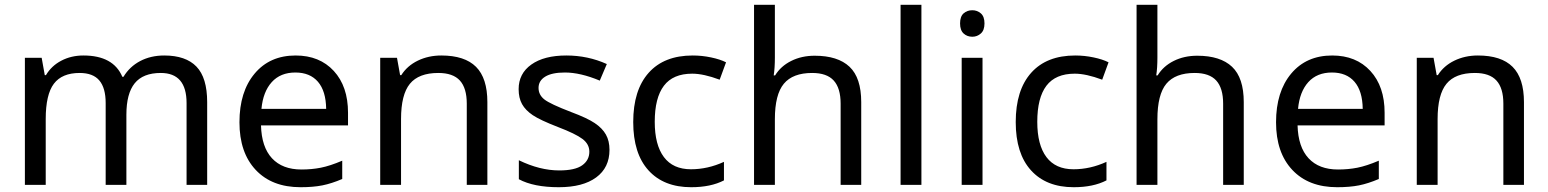

<svg xmlns="http://www.w3.org/2000/svg" viewBox="-20 -780 6530 810"><path d="M767.1 0V-345.2Q767.1 -472.2 658.2 -472.2Q583.5 -472.2 548.3 -428.7Q513.2 -385.3 513.2 -295.9V0H425.8V-345.2Q425.8 -408.7 399.2 -440.4Q372.6 -472.2 315.9 -472.2Q241.7 -472.2 207.3 -426.8Q172.9 -381.3 172.9 -277.8V0H85V-536.1H155.8L168.9 -462.9H173.8Q196.8 -502 238.5 -523.9Q280.3 -545.9 332 -545.9Q458 -545.9 496.1 -456.1H501Q526.9 -499 571.5 -522.5Q616.2 -545.9 672.9 -545.9Q763.7 -545.9 808.8 -499Q854 -452.1 854 -349.1V0Z M1248 9.8Q1127.4 9.8 1058.8 -63.2Q990.2 -136.2 990.2 -264.2Q990.2 -393.1 1054.2 -469.5Q1118.2 -545.9 1227.1 -545.9Q1328.1 -545.9 1388.2 -480.7Q1448.2 -415.5 1448.2 -304.2V-251H1081.1Q1083.5 -159.7 1127.4 -112.3Q1171.4 -64.9 1252 -64.9Q1294.9 -64.9 1333.5 -72.5Q1372.1 -80.1 1423.8 -102.1V-24.9Q1379.4 -5.9 1340.3 2Q1301.3 9.8 1248 9.8ZM1226.1 -474.1Q1163.1 -474.1 1126.5 -433.6Q1089.8 -393.1 1083 -320.8H1356Q1355 -396 1321.3 -435.1Q1287.6 -474.1 1226.1 -474.1Z M1949.2 0V-342.8Q1949.2 -408.2 1920.2 -440.2Q1891.1 -472.2 1829.1 -472.2Q1746.6 -472.2 1709.2 -426.5Q1671.9 -380.9 1671.9 -277.8V0H1584V-536.1H1654.8L1668 -462.9H1672.9Q1697.8 -502.4 1742.7 -524.2Q1787.6 -545.9 1841.8 -545.9Q1940.4 -545.9 1988.3 -498Q2036.1 -450.2 2036.1 -349.1V0Z M2551.3 -147.9Q2551.3 -72.8 2495.1 -31.5Q2439 9.8 2337.4 9.8Q2231.4 9.8 2168.9 -23.9V-104Q2257.3 -61 2339.4 -61Q2405.8 -61 2436 -82.5Q2466.3 -104 2466.3 -140.1Q2466.3 -171.9 2437.3 -193.8Q2408.2 -215.8 2334 -244.1Q2258.3 -273.4 2227.5 -294.2Q2196.8 -314.9 2182.4 -340.8Q2168 -366.7 2168 -403.8Q2168 -469.7 2221.7 -507.8Q2275.4 -545.9 2369.1 -545.9Q2460.4 -545.9 2540 -509.8L2510.3 -439.9Q2428.7 -474.1 2363.3 -474.1Q2308.6 -474.1 2280.3 -456.8Q2252 -439.5 2252 -409.2Q2252 -379.9 2276.4 -360.6Q2300.8 -341.3 2390.1 -307.1Q2457 -282.2 2489 -260.7Q2521 -239.3 2536.1 -212.4Q2551.3 -185.5 2551.3 -147.9Z M2896 9.8Q2780.3 9.8 2715.8 -61.3Q2651.4 -132.3 2651.4 -265.1Q2651.4 -399.9 2716.6 -472.9Q2781.7 -545.9 2902.3 -545.9Q2941.4 -545.9 2979.7 -537.8Q3018.1 -529.8 3043 -517.1L3016.1 -443.8Q2948.2 -469.2 2900.4 -469.2Q2819.3 -469.2 2780.8 -418.2Q2742.2 -367.2 2742.2 -266.1Q2742.2 -168.9 2780.8 -117.4Q2819.3 -65.9 2895 -65.9Q2965.8 -65.9 3034.2 -97.2V-19Q2978.5 9.8 2896 9.8Z M3526.4 0V-342.8Q3526.4 -408.2 3497.3 -440.2Q3468.3 -472.2 3406.2 -472.2Q3324.7 -472.2 3286.9 -426.8Q3249 -381.3 3249 -276.9V0H3161.1V-759.8H3249V-537.1Q3249 -493.2 3244.1 -461.9H3250Q3273.9 -501 3317.9 -522.9Q3361.8 -544.9 3417 -544.9Q3514.6 -544.9 3564 -498.3Q3613.3 -451.7 3613.3 -349.1V0Z M3867.2 0H3779.3V-759.8H3867.2Z M4125 0H4037.1V-536.1H4125ZM4030.3 -681.2Q4030.3 -710.4 4045.2 -723.6Q4060.1 -736.8 4082 -736.8Q4102.5 -736.8 4117.9 -723.6Q4133.3 -710.4 4133.3 -681.2Q4133.3 -652.3 4117.9 -638.7Q4102.5 -625 4082 -625Q4060.1 -625 4045.2 -638.7Q4030.3 -652.3 4030.3 -681.2Z M4509.8 9.8Q4394 9.8 4329.6 -61.3Q4265.1 -132.3 4265.1 -265.1Q4265.1 -399.9 4330.3 -472.9Q4395.5 -545.9 4516.1 -545.9Q4555.2 -545.9 4593.5 -537.8Q4631.8 -529.8 4656.7 -517.1L4629.9 -443.8Q4562 -469.2 4514.2 -469.2Q4433.1 -469.2 4394.5 -418.2Q4356 -367.2 4356 -266.1Q4356 -168.9 4394.5 -117.4Q4433.1 -65.9 4508.8 -65.9Q4579.6 -65.9 4647.9 -97.2V-19Q4592.3 9.8 4509.8 9.8Z M5140.1 0V-342.8Q5140.1 -408.2 5111.1 -440.2Q5082 -472.2 5020 -472.2Q4938.5 -472.2 4900.6 -426.8Q4862.8 -381.3 4862.8 -276.9V0H4774.9V-759.8H4862.8V-537.1Q4862.8 -493.2 4857.9 -461.9H4863.8Q4887.7 -501 4931.6 -522.9Q4975.6 -544.9 5030.8 -544.9Q5128.4 -544.9 5177.7 -498.3Q5227.1 -451.7 5227.1 -349.1V0Z M5621.1 9.8Q5500.5 9.8 5431.9 -63.2Q5363.3 -136.2 5363.3 -264.2Q5363.3 -393.1 5427.2 -469.5Q5491.2 -545.9 5600.1 -545.9Q5701.2 -545.9 5761.2 -480.7Q5821.3 -415.5 5821.3 -304.2V-251H5454.1Q5456.5 -159.7 5500.5 -112.3Q5544.4 -64.9 5625 -64.9Q5668 -64.9 5706.5 -72.5Q5745.1 -80.1 5796.9 -102.1V-24.9Q5752.4 -5.9 5713.4 2Q5674.3 9.8 5621.1 9.8ZM5599.1 -474.1Q5536.1 -474.1 5499.5 -433.6Q5462.9 -393.1 5456.1 -320.8H5729Q5728 -396 5694.3 -435.1Q5660.6 -474.1 5599.1 -474.1Z M6322.3 0V-342.8Q6322.3 -408.2 6293.2 -440.2Q6264.2 -472.2 6202.1 -472.2Q6119.6 -472.2 6082.3 -426.5Q6044.9 -380.9 6044.9 -277.8V0H5957V-536.1H6027.8L6041 -462.9H6045.9Q6070.8 -502.4 6115.7 -524.2Q6160.6 -545.9 6214.8 -545.9Q6313.5 -545.9 6361.3 -498Q6409.2 -450.2 6409.2 -349.1V0Z"/></svg>

Font: Noto Sans Historic
Style: Regular
Weight: 400
Designer: Monotype Design Team
Foundry: Monotype Imaging Inc.
Version: Version 0.71 uh